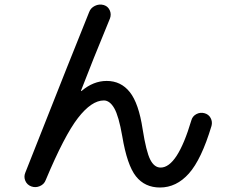

<svg xmlns="http://www.w3.org/2000/svg" viewBox="-20 -795 1040 855"><path d="M92.8 -26.4Q318.4 -597.7 377 -741.2Q383.8 -759.8 402.8 -769Q421.9 -778.3 442.4 -772.5Q460.9 -766.6 468.8 -749Q476.6 -731.4 469.7 -712.9Q390.6 -521.5 340.8 -391.6Q340.8 -389.6 341.8 -389.6H342.8Q395.5 -434.6 455.1 -434.6Q518.6 -434.6 558.1 -384.8Q597.7 -335 615.2 -219.7Q630.9 -120.1 648.9 -84.5Q667 -48.8 695.3 -48.8Q769.5 -48.8 832 -258.8Q836.9 -277.3 854 -286.6Q871.1 -295.9 890.1 -291Q909.2 -286.1 918 -269.5Q926.8 -252.9 921.9 -234.4Q877 -85 821.3 -22.5Q765.6 40 692.4 40Q625 40 585.4 -9.8Q545.9 -59.6 524.4 -188.5Q508.8 -278.3 488.8 -313Q468.8 -347.7 442.4 -347.7Q387.7 -347.7 327.1 -269.5Q266.6 -191.4 183.6 6.8Q176.8 25.4 157.7 33.7Q138.7 42 119.6 35.2Q100.6 28.3 92.8 10.3Q85 -7.8 92.8 -26.4Z"/></svg>

Font: Rounded-X Mgen+ 1m medium
Style: Regular
Weight: 500
Designer: [Source Han Sans]
Ryoko NISHIZUKA  (kana & ideographs); Paul D. Hunt (Latin, Greek & Cyrillic); Wenlong ZHANG  (bopomofo
Version: Version 1.059.20150602